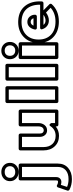

<svg xmlns="http://www.w3.org/2000/svg" viewBox="643 -1736 1095 2871"><g transform="rotate(-90 1190.5 -300.5)"><path d="M-224.1 160.2 -176.8 20Q-175.3 15.1 -171.9 10.5Q-168.5 5.9 -160.4 2.2Q-152.3 -1.5 -141.1 5.9Q-114.7 20 -95.2 20Q-81.5 20 -76.7 15.1Q-71.8 10.3 -71.8 -6.8V-543.9Q-71.8 -554.7 -64 -561.8Q-56.2 -568.8 -46.9 -568.8H154.8Q165.5 -568.8 172.9 -561Q180.2 -553.2 180.2 -543.9V17.1Q180.2 114.3 114.3 171.1Q48.3 228 -53.2 227.1Q-143.6 227.1 -211.9 189.9Q-219.7 185.5 -223.1 176.8Q-226.6 168 -224.1 160.2ZM-168.9 154.8Q-119.1 176.8 -53.2 176.8Q31.2 177.7 80.6 135Q129.9 92.3 129.9 17.1V-519H-22V-6.8Q-22 27.3 -42.5 48.6Q-63 69.8 -95.2 69.8Q-113.8 69.8 -138.2 62ZM-43.9 -606.2Q-83 -642.6 -83 -699.2Q-83 -755.9 -43.9 -792Q-4.9 -828.1 54.2 -828.1Q113.3 -828.1 152.1 -792Q190.9 -755.9 190.9 -699.2Q190.9 -642.6 152.1 -606.2Q113.3 -569.8 54.2 -569.8Q-4.9 -569.8 -43.9 -606.2ZM-9.5 -756.1Q-33.2 -734.4 -33.2 -699.2Q-33.2 -664.1 -9.5 -642.1Q14.2 -620.1 54.2 -620.1Q94.2 -620.1 117.7 -642.1Q141.1 -664.1 141.1 -699.2Q141.1 -734.4 117.7 -756.1Q94.2 -777.8 54.2 -777.8Q14.2 -777.8 -9.5 -756.1Z M377 -199.2V-543.9Q377 -554.7 384.8 -561.8Q392.6 -568.8 401.9 -568.8H604Q614.7 -568.8 621.8 -561Q628.9 -553.2 628.9 -543.9V-255.9Q628.9 -224.6 642.1 -209.2Q655.3 -193.8 676.8 -193.8Q704.1 -194.8 720 -215.1Q735.8 -235.4 735.8 -274.9V-543.9Q735.8 -554.7 743.7 -561.8Q751.5 -568.8 760.7 -568.8H962.9Q973.6 -568.8 980.7 -561Q987.8 -553.2 987.8 -543.9V0Q987.8 10.7 980 17.8Q972.2 24.9 962.9 24.9H760.7Q750 24.9 742.9 17.1Q735.8 9.3 735.8 0V-15.1Q676.3 34.2 593.8 34.2Q497.6 34.2 437.3 -30.5Q377 -95.2 377 -199.2ZM426.8 -199.2Q426.8 -113.8 472.2 -64.9Q517.6 -16.1 593.8 -16.1Q688.5 -16.1 739.7 -94.2Q746.1 -104.5 753.2 -106.7Q760.3 -108.9 765.9 -105.2Q771.5 -101.6 776.4 -96.2Q781.2 -90.8 783.7 -85.9L786.1 -81.1V-24.9H938V-519H786.1V-274.9Q786.1 -220.2 756.6 -182.4Q727.1 -144.5 676.8 -144Q632.3 -144 605.7 -176Q579.1 -208 579.1 -255.9V-519H426.8Z M1085 0V-742.2Q1085 -752.9 1092.8 -760Q1100.6 -767.1 1109.9 -767.1H1312Q1322.8 -767.1 1329.8 -759.3Q1336.9 -751.5 1336.9 -742.2V0Q1336.9 10.7 1329.1 17.8Q1321.3 24.9 1312 24.9H1109.9Q1099.1 24.9 1092 17.1Q1085 9.3 1085 0ZM1134.8 -24.9H1287.1V-716.8H1134.8Z M1419.9 0V-742.2Q1419.9 -752.9 1427.7 -760Q1435.5 -767.1 1444.8 -767.1H1647Q1657.7 -767.1 1664.8 -759.3Q1671.9 -751.5 1671.9 -742.2V0Q1671.9 10.7 1664.1 17.8Q1656.2 24.9 1647 24.9H1444.8Q1434.1 24.9 1427 17.1Q1419.9 9.3 1419.9 0ZM1469.7 -24.9H1622.1V-716.8H1469.7Z M1777.3 -606.7Q1740.7 -643.6 1740.7 -699.2Q1740.7 -754.9 1777.3 -791.5Q1814 -828.1 1869.6 -828.1Q1925.3 -828.1 1962.2 -791.5Q1999 -754.9 1999 -699.2Q1999 -643.6 1962.2 -606.7Q1925.3 -569.8 1869.6 -569.8Q1814 -569.8 1777.3 -606.7ZM1742.7 0V-543.9Q1742.7 -554.7 1750.7 -561.8Q1758.8 -568.8 1768.1 -568.8H1969.7Q1980.5 -568.8 1987.5 -561Q1994.6 -553.2 1994.6 -543.9V0Q1994.6 10.7 1986.8 17.8Q1979 24.9 1969.7 24.9H1768.1Q1757.3 24.9 1750 17.1Q1742.7 9.3 1742.7 0ZM1948.7 -699.2Q1948.7 -734.9 1927.2 -756.3Q1905.8 -777.8 1869.6 -777.8Q1834 -777.8 1812.5 -756.6Q1791 -735.4 1791 -699.2Q1791 -663.1 1812.5 -641.6Q1834 -620.1 1869.6 -620.1Q1905.3 -620.1 1927 -641.6Q1948.7 -663.1 1948.7 -699.2ZM1793 -24.9H1944.8V-519H1793Z M1984.4 -270Q1984.4 -406.7 2071 -491.5Q2157.7 -576.2 2296.4 -576.2Q2300.8 -576.2 2309.3 -575.7Q2317.9 -575.2 2321.8 -575.2Q2463.4 -566.9 2538.6 -471.2Q2613.8 -375.5 2604.5 -222.2Q2604 -211.9 2596.4 -205.1Q2588.9 -198.2 2579.6 -198.2H2471.7L2562.5 -108.9Q2569.8 -101.6 2569.8 -91.3Q2569.8 -81.1 2563.5 -74.2Q2467.8 32.2 2302.7 32.2Q2157.7 32.2 2071 -50.8Q1984.4 -133.8 1984.4 -270ZM2034.7 -270Q2034.7 -154.3 2105.7 -86.2Q2176.8 -18.1 2302.7 -18.1Q2429.2 -18.1 2509.8 -90.8L2438.5 -160.2Q2381.8 -117.2 2319.8 -117.2Q2272.9 -117.2 2238.3 -143.6Q2203.6 -169.9 2189.5 -215.8Q2185.5 -225.6 2188 -231.9Q2190.4 -238.3 2192.6 -241.5Q2194.8 -244.6 2200.4 -246.1Q2206.1 -247.6 2208.3 -247.8Q2210.4 -248 2212.9 -248H2213.4H2555.7Q2557.1 -379.4 2489.7 -452.6Q2422.4 -525.9 2296.4 -525.9Q2176.3 -525.9 2105.5 -456.8Q2034.7 -387.7 2034.7 -270ZM2184.6 -326.2Q2193.4 -375 2223.4 -407Q2253.4 -439 2298.3 -439Q2345.7 -439 2376.2 -405Q2406.7 -371.1 2405.8 -321.8Q2405.8 -312.5 2398.2 -304.7Q2390.6 -296.9 2380.4 -296.9H2209.5Q2197.3 -296.9 2191.2 -303.2Q2185.1 -309.6 2184.3 -315.2Q2183.6 -320.8 2184.6 -326.2ZM2242.7 -347.2H2352.5Q2347.7 -367.2 2333.3 -378.2Q2318.8 -389.2 2298.3 -389.2Q2261.2 -389.2 2242.7 -347.2ZM2253.4 -198.2Q2277.3 -167 2319.8 -167Q2362.3 -167 2405.8 -198.2Z"/></g></svg>

Font: Trueno ExtraBold Outline
Style: Regular
Weight: 800
Width: 6
Designer: Julieta Ulanovsky
Foundry: Julieta Ulanovsky
Version: Version 3.001b | FøM Fix